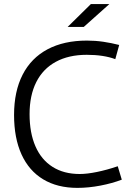

<svg xmlns="http://www.w3.org/2000/svg" viewBox="-20 -912 662 942"><path d="M359.7 9.8Q261.5 9.8 191.8 -32.2Q122.1 -74.2 85.5 -154.5Q49 -234.9 49 -348.1Q49 -463.4 90.9 -545.4Q132.9 -627.4 213.3 -670.2Q293.7 -712.9 406.6 -712.9Q447.3 -712.9 486.8 -707.1Q526.2 -701.3 564.8 -691.4L545.7 -621.8Q517.6 -632.3 482.4 -637.7Q447.3 -643.1 405.6 -643.1Q317 -643.1 254 -608.8Q190.9 -574.6 158 -509.3Q125.1 -444 125.1 -352.1Q125.1 -260.1 153.9 -194.2Q182.6 -128.2 237.9 -93.3Q293.1 -58.3 371 -58.3Q406.7 -58.3 455.6 -68.3Q504.4 -78.2 557.7 -96.4L577.5 -30.5Q530.8 -12.6 472.5 -1.4Q414.3 9.8 359.7 9.8ZM425.8 -892H516.5L391.1 -780H312Z"/></svg>

Font: DavidDev Light
Style: Regular
Weight: 300
Designer: David.dev
Foundry: David.dev
Version: Version 1.001;FEAKit 1.0